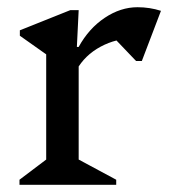

<svg xmlns="http://www.w3.org/2000/svg" viewBox="-20 -512 475 532"><path d="M34 0V-14L124 -82L108 -54V-394L151 -331L35 -413V-428L175 -484H198L193 -382H198V-52L183 -78L302 -14V0ZM192 -318 183 -382H198Q226 -433 270 -462.5Q314 -492 361 -492Q395 -492 426 -482L373 -343H357L272 -432L353 -406Q302 -406 258.5 -382.5Q215 -359 192 -318Z"/></svg>

Font: Platypi Light
Style: Regular
Weight: 300
Designer: David Sargent
Foundry: Bolt Cutter Type
Version: Version 1.200